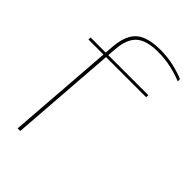

<svg xmlns="http://www.w3.org/2000/svg" viewBox="-248 -771 1035 1035"><g transform="rotate(45 270.0 -253.0)"><path d="M25 -439.5 26 -455.5H466L465 -439.5ZM525.5 -620Q489 -636 439.8 -647Q390.5 -658 337.5 -658Q249.5 -658 209.8 -622Q170 -586 164 -504L114 169H94L144.5 -504Q149.5 -566.5 171 -604Q192.5 -641.5 233.8 -658.2Q275 -675 338.5 -675Q395.5 -675 443.2 -663.5Q491 -652 524.5 -637.5Z"/></g></svg>

Font: Anek Latin Expanded Thin
Style: Regular
Weight: 250
Width: 7
Designer: Yesha Goshar
Foundry: Ek Type
Version: Version 1.003